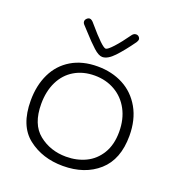

<svg xmlns="http://www.w3.org/2000/svg" viewBox="-132 -834 863 941"><g transform="rotate(20 299.5 -363.5)"><path d="M43 -247Q43 -326 72.5 -387Q102 -448 159 -482Q216 -516 295 -516Q370 -516 429 -485Q488 -454 522.5 -393.5Q557 -333 557 -249Q557 -126 485.5 -62.5Q414 1 300 1Q193 1 118 -57.5Q43 -116 43 -247ZM503 -250Q503 -316 476.5 -365.5Q450 -415 403 -442Q356 -469 297 -469Q237 -469 191.5 -442Q146 -415 121.5 -365Q97 -315 97 -249Q97 -143 157 -95Q217 -47 299 -47Q355 -47 401 -69Q447 -91 475 -137Q503 -183 503 -250ZM439 -708Q439 -703 433 -693Q393 -637 360 -602Q327 -567 299 -567Q280 -567 252.5 -592Q225 -617 189 -657L164 -684Q156 -692 156 -701Q156 -709 163 -716Q170 -723 178 -723Q189 -723 203 -705Q283 -611 301 -611Q311 -611 338 -640.5Q365 -670 399 -718Q407 -728 419 -728Q427 -728 433 -722Q439 -716 439 -708Z"/></g></svg>

Font: Mali Light
Style: Regular
Weight: 300
Designer: Kitiyaporn Chalermlarp | Katatrad Aksorn Co.,Ltd.
Foundry: Cadson Demak Co.,Ltd.
Version: Version 1.000; ttfautohint (v1.6)